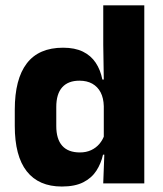

<svg xmlns="http://www.w3.org/2000/svg" viewBox="-20 -680 606 712"><path d="M209.3 11.7Q123.5 11.7 79.1 -44.9Q34.8 -101.4 34.8 -213.2V-273.3Q34.8 -386.8 79.3 -444.9Q123.8 -503.1 214 -503.1Q257.8 -503.1 287.5 -488.5Q317.2 -473.9 334.8 -447.5Q352.5 -421.1 359.6 -385H401.2L364.9 -286.2Q364.1 -316.4 353.2 -337.4Q342.2 -358.4 322.4 -369.6Q302.6 -380.8 274.5 -380.8Q232.7 -380.8 210.7 -356.3Q188.7 -331.8 188.7 -283.1V-212.6Q188.7 -164.1 210.8 -139.4Q232.8 -114.7 276.3 -114.7Q299.6 -114.7 317.9 -123.2Q336.1 -131.7 348.7 -146.5Q361.3 -161.4 367.5 -180.3L404.8 -106.4H362Q354.7 -73.5 337.2 -46.6Q319.6 -19.7 288.7 -4Q257.7 11.7 209.3 11.7ZM362.8 0 367.5 -124.3 364.9 -150.7V-349.5L365.1 -371L362.9 -513.7V-660.3H515.1V0Z"/></svg>

Font: Anek Odia Medium
Style: Regular
Weight: 500
Designer: Yesha Goshar & Mahesh Sahu (Odia), Yesha Goshar (Latin)
Foundry: Ek Type
Version: Version 1.003